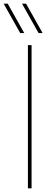

<svg xmlns="http://www.w3.org/2000/svg" viewBox="-67 -1026 277 1046"><path d="M-47 -846ZM43 -846 -47 -1006H-25L65 -846ZM143 -846 53 -1006H75L165 -846ZM105 0H85V-780H105Z"/></svg>

Font: Tanohe Sans Thin
Style: Regular
Weight: 100
Designer: Village Type and Design LLC & Cristiano Sobral
Foundry: Cooper Hewitt Smithsonian Design Museum
Version: Version 1.00;September 29, 2021;FontCreator 13.0.0.2655 64-b